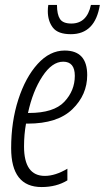

<svg xmlns="http://www.w3.org/2000/svg" viewBox="-20 -745 423 775"><path d="M383 -725H347Q331 -650 268 -650Q234 -650 222 -668.5Q210 -687 210 -725H175Q173 -715 173 -700Q173 -660 193.5 -633.5Q214 -607 266 -607Q364 -607 383 -725ZM252 -17V-64Q203 -35 161 -35Q77 -35 77 -154Q77 -202 85 -246H92Q212 -246 272 -304Q332 -362 332 -442Q332 -541 241 -541Q181 -541 132 -487Q83 -433 54 -343.5Q25 -254 25 -147Q25 10 148 10Q208 10 252 -17ZM235 -496Q282 -496 282 -439Q282 -379 239.5 -334Q197 -289 97 -289H93Q112 -377 151 -436.5Q190 -496 235 -496Z"/></svg>

Font: Noto Sans Display Condensed Light
Style: Italic
Weight: 300
Width: 3
Designer: Monotype Design team
Foundry: Monotype Imaging Inc.
Version: 1.000